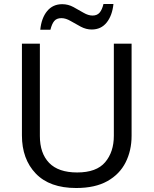

<svg xmlns="http://www.w3.org/2000/svg" viewBox="-20 -933 771 963"><path d="M640 -714V-252Q640 -178 610 -118.5Q580 -59 518.5 -24.5Q457 10 362 10Q229 10 159.5 -62.5Q90 -135 90 -254V-714H180V-251Q180 -164 226.5 -116Q273 -68 367 -68Q464 -68 507.5 -119.5Q551 -171 551 -252V-714ZM182 -784Q188 -843 216.5 -877.5Q245 -912 292 -912Q322 -912 348.5 -897.5Q375 -883 399 -869Q423 -855 444 -855Q467 -855 479.5 -869.5Q492 -884 499 -913H549Q543 -855 515 -820Q487 -785 440 -785Q412 -785 385.5 -799Q359 -813 334.5 -827.5Q310 -842 288 -842Q264 -842 252 -827.5Q240 -813 233 -784Z"/></svg>

Font: Noto Sans IKEA
Style: Regular
Weight: 400
Designer: Monotype Design Team
Foundry: Monotype Imaging Inc.
Version: Version 2.001